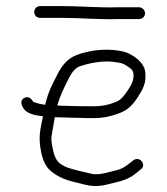

<svg xmlns="http://www.w3.org/2000/svg" viewBox="-20 -652 550 634"><path d="M180 -303C176 -303 172.3 -303.3 169 -304C180.4 -340.6 188.3 -355.7 208 -395C218.7 -415.7 230.3 -428.3 243 -433C272 -442.7 313.6 -452.2 353 -448C387.7 -444 390.3 -440.4 411 -426C421.7 -418 422.8 -403.6 419 -387C415 -369.7 386.8 -327.9 372 -320C351.5 -309.1 322 -301 289 -301C252.6 -301 215.4 -301.7 180 -303ZM233 -263C251.7 -262.3 270.3 -262 289 -262C309.7 -262 328.3 -264.3 345 -269C389.4 -281 408 -291.1 433 -328C452.4 -358.6 464.8 -378.2 459 -419C453.3 -445.1 427.2 -464.4 406 -475C382.2 -487.7 328.5 -490.7 290 -485C231.1 -474.3 200.6 -463.5 173 -413C150.6 -369.4 140.2 -350.8 129 -306C111.6 -308.5 104.9 -310.4 91 -315C90.3 -315 90 -315.3 90 -316C83.6 -325.5 74.2 -336.7 59 -328C45.9 -320.5 50.4 -304.9 57 -295C68.7 -276 94.7 -271.4 122 -268C113.2 -223.8 105.4 -202 116 -149C122 -121 132 -101 146 -89C169.3 -68.1 198.9 -56.3 234 -49C265.5 -40.8 288 -33.1 326 -41C364.7 -50.7 395 -54.3 424 -76L445 -93C464.8 -106.2 442.5 -138.4 421 -123L400 -107C388.7 -98.3 377 -92.7 365 -90C343.5 -85.3 309.2 -72.4 283 -78C258.4 -83.8 225.9 -90.6 202 -99C175.1 -110.1 162.4 -121.4 155 -157C150.3 -178.3 148.7 -193 150 -201C153.8 -221.2 156.8 -242.8 161 -265C184.1 -265 209 -263 233 -263ZM112 -593H185C245 -593 306.7 -587 368 -589H439C449.6 -589 459 -597.4 459 -608C459 -618.6 449.6 -628 439 -628H368C306.7 -626 245.1 -632 185 -632H112C101.4 -632 93 -622.6 93 -612C93 -601.4 101.4 -593 112 -593Z"/></svg>

Font: Just Breathe
Style: Regular
Weight: 400
Foundry: Cannot Into Space Fonts
Version: Version 0.72